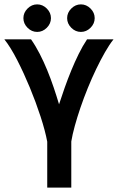

<svg xmlns="http://www.w3.org/2000/svg" viewBox="-20 -874 540 878"><path d="M196 -226Q187 -275 165.5 -341Q144 -407 116.5 -473.5Q89 -540 58.5 -599.5Q28 -659 0 -694H122Q143 -664 161.5 -628Q180 -592 196 -553Q212 -514 225.5 -474Q239 -434 250 -397Q262 -434 276 -473.5Q290 -513 306 -552Q322 -591 340 -627.5Q358 -664 378 -694H499Q480 -670 460 -635Q440 -600 420 -558.5Q400 -517 381.5 -471.5Q363 -426 348 -382Q333 -338 322 -298Q311 -258 306 -227V-16H196ZM150 -854Q175 -854 194 -835Q213 -816 213 -791Q213 -766 194 -747Q175 -728 150 -728Q125 -728 106 -747Q87 -766 87 -791Q87 -816 106 -835Q125 -854 150 -854ZM350 -854Q375 -854 394 -835Q413 -816 413 -791Q413 -766 394 -747Q375 -728 350 -728Q325 -728 306 -747Q287 -766 287 -791Q287 -816 306 -835Q325 -854 350 -854Z"/></svg>

Font: D2Coding ligature
Style: Bold
Weight: 700
Monospace: yes
Designer: Yong-Rak Park; Jeong-Hwan Yoon; Sang-Min Lee;
Foundry: NHN Corporation
Version: Version 1.3.2; Build 20180524